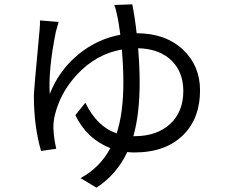

<svg xmlns="http://www.w3.org/2000/svg" viewBox="-20 -808 1040 884"><path d="M599 -181Q702 -181 763 -237Q824 -293 824 -389Q824 -473 773 -526Q718 -583 616 -586Q623 -499 623 -428Q623 -283 594 -181ZM589 -788Q602 -723 609 -655Q742 -655 823 -579Q901 -505 901 -392Q901 -265 826 -189Q745 -106 598 -106Q586 -106 566 -108Q517 -4 424 56L351 12Q441 -37 488 -126Q379 -169 327 -278L373 -335Q426 -225 517 -194Q548 -287 548 -428Q548 -500 541 -580Q422 -559 334 -464Q257 -381 232 -276Q225 -245 226 -216Q228 -170 239 -123L169 -113Q136 -227 136 -367Q136 -392 162 -668Q165 -697 164 -714L250 -707L237 -661Q202 -487 209 -375Q251 -483 339 -556Q426 -628 534 -648Q527 -701 522 -725Q514 -766 506 -785Z"/></svg>

Font: Source Han Sans K Regular
Style: Regular
Weight: 400
Designer: Ryoko NISHIZUKA  (kana & ideographs); Paul D. Hunt (Latin, Greek & Cyrillic); Wenlong ZHANG  (bopomofo); Sandoll Communi
Foundry: Adobe Systems Incorporated
Version: Version 1.00 July 18, 2014, initial release